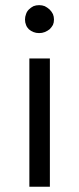

<svg xmlns="http://www.w3.org/2000/svg" viewBox="-20 -711 302 731"><path d="M91.8 0Q111.3 0 169.9 0Q169.9 -122.1 169.9 -488.3Q150.4 -488.3 91.8 -488.3Q91.8 -366.2 91.8 0ZM89.8 -599.6Q97.7 -592.8 107.4 -588.9Q117.2 -585 128.9 -585Q140.6 -585 150.4 -588.9Q160.2 -592.8 168.9 -599.6Q176.8 -607.4 181.6 -616.2Q185.5 -625 185.5 -636.7Q185.5 -647.5 181.6 -657.2Q176.8 -667 168.9 -674.8Q160.2 -682.6 150.4 -687.5Q140.6 -691.4 128.9 -691.4Q117.2 -691.4 107.4 -687.5Q97.7 -682.6 89.8 -674.8Q82 -667 79.1 -657.2Q75.2 -647.5 75.2 -636.7Q75.2 -625 79.1 -616.2Q82 -607.4 89.8 -599.6Z"/></svg>

Font: Aptus Gothic JP
Style: Medium
Weight: 400
Designer: Fuminori Ogawa / Motoya
Version: Version 1